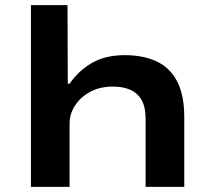

<svg xmlns="http://www.w3.org/2000/svg" viewBox="-20 -725 834 745"><path d="M100 0V-705H242L243 -400H250Q283 -449 335.5 -480Q388 -511 464 -511Q535 -511 587 -487Q639 -463 667 -410Q695 -357 695 -269V0H545V-264Q545 -308 530.5 -335Q516 -362 488 -375.5Q460 -389 418 -389Q368 -389 330.5 -369Q293 -349 271.5 -316Q250 -283 250 -246V0Z"/></svg>

Font: Nunito Sans 7pt Expanded
Style: Bold
Weight: 700
Width: 7
Designer: Vernon Adams
Foundry: Vernon Adams
Version: Version 3.101;gftools[0.9.27]